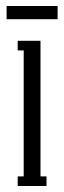

<svg xmlns="http://www.w3.org/2000/svg" viewBox="-20 -620 214 640"><path d="M2 -600H172V-556H2ZM39 0V-32H59V-452H39V-484H115V-32H135V0Z"/></svg>

Font: Margherita Variable
Style: Regular
Weight: 400
Designer: James Puckett
Foundry: Dunwich Type Founders
Version: Version 1.008